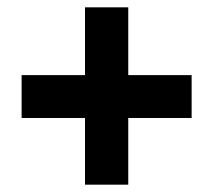

<svg xmlns="http://www.w3.org/2000/svg" viewBox="-20 -616 583 524"><path d="M330 -411H503V-294H330V-112H212V-294H39V-411H212V-596H330Z"/></svg>

Font: Noto Sans Gujarati SemiCondensed ExtraBold
Style: Regular
Weight: 800
Width: 4
Designer: Jelle Bosma - Monotype Design Team, Universal Thirst
Foundry: Monotype Imaging Inc.
Version: Version 2.106; ttfautohint (v1.8.4.7-5d5b)